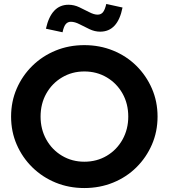

<svg xmlns="http://www.w3.org/2000/svg" viewBox="-20 -939 853 970"><path d="M406 11Q328 11 261 -16.5Q194 -44 143.5 -93.5Q93 -143 64.5 -208.5Q36 -274 36 -350Q36 -426 64.5 -491.5Q93 -557 143.5 -606.5Q194 -656 261 -683.5Q328 -711 406 -711Q484 -711 551.5 -683.5Q619 -656 669 -606.5Q719 -557 747.5 -491.5Q776 -426 776 -350Q776 -274 747.5 -208.5Q719 -143 669 -93.5Q619 -44 551.5 -16.5Q484 11 406 11ZM406 -122Q469 -122 519.5 -152Q570 -182 599 -234Q628 -286 628 -350Q628 -415 599 -466.5Q570 -518 519.5 -548Q469 -578 406 -578Q344 -578 293.5 -548Q243 -518 214 -466.5Q185 -415 185 -350Q185 -286 214 -234Q243 -182 293.5 -152Q344 -122 406 -122ZM296 -776 212 -794Q239 -915 326 -915Q354 -915 380.5 -902.5Q407 -890 431 -877.5Q455 -865 473 -865Q490 -865 500 -877Q510 -889 517 -919L599 -901Q575 -779 486 -779Q459 -779 432.5 -791.5Q406 -804 382 -816.5Q358 -829 338 -829Q322 -829 312 -817Q302 -805 296 -776Z"/></svg>

Font: Red Hat Display
Style: Bold
Weight: 700
Designer: Pentagram, MCKL
Foundry: Pentagram, MCKL
Version: Version 1.023; ttfautohint (v1.8.3)